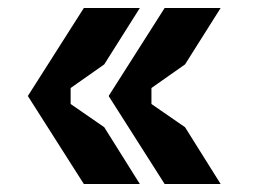

<svg xmlns="http://www.w3.org/2000/svg" viewBox="-20 -510 640 480"><path d="M329.6 -490 240.6 -349 156.6 -290V-250L240.6 -192L329.6 -50H189.6L49.6 -270L189.6 -490ZM531.6 -490 442.6 -349 358.6 -290V-250L442.6 -192L531.6 -50H391.6L251.6 -270L391.6 -490Z"/></svg>

Font: Fliege Mono Thin
Style: Regular
Weight: 100
Version: Version 0.020;Glyphs 3.3 (3306)